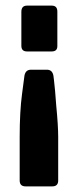

<svg xmlns="http://www.w3.org/2000/svg" viewBox="-20 -663 278 683"><path d="M164 -480H76Q56 -480 56 -500V-621Q56 -643 76 -643H164Q184 -643 184 -622V-499Q184 -480 164 -480ZM90 -415H147Q166 -415 170 -394Q170 -393 172 -378Q174 -363 176 -339Q178 -315 180 -288Q187 -216 187 -176V-21Q187 0 166 0H71Q50 0 50 -21V-176Q50 -266 58.5 -329.5Q67 -393 67 -394Q71 -415 90 -415Z"/></svg>

Font: Rajdhani
Style: Bold
Weight: 700
Designer: Satya Rajpurohit, Jyotish Sonowal
Foundry: Indian Type Foundry
Version: Version 1.201 February 1, 2022